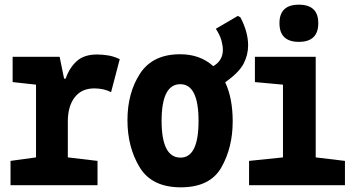

<svg xmlns="http://www.w3.org/2000/svg" viewBox="-20 -792 1540 821"><path d="M397 0V-104L270 -119V-272Q270 -338 299.5 -376Q329 -414 383 -414Q424 -414 455 -398L492 -539Q467 -551 442.5 -555Q418 -559 395 -559Q339 -559 307.5 -530Q276 -501 261 -456H254L235 -549H34V-441L134 -430V-119L25 -104V0Z M753 9Q878 9 926.5 -76Q975 -161 975 -273Q975 -372 943 -440Q1002 -482 1021.5 -519.5Q1041 -557 1041 -598Q1041 -655 1008 -718L997 -724L903 -669Q921 -641 927 -618.5Q933 -596 933 -579Q933 -533 892 -509Q836 -560 750 -560Q633 -560 579 -477.5Q525 -395 525 -278Q525 -163 577 -77Q629 9 753 9ZM671 -275Q671 -432 751 -432Q829 -432 829 -275Q829 -118 752 -118Q671 -118 671 -275Z M1341 -693Q1341 -772 1258 -772Q1175 -772 1175 -693Q1175 -613 1258 -613Q1341 -613 1341 -693ZM1455 0V-104L1330 -119V-549H1070V-441L1190 -430V-119L1045 -104V0Z"/></svg>

Font: Noto Sans Mono UI Condensed ExtraBold
Style: Regular
Weight: 800
Width: 3
Designer: Monotype Design team
Foundry: Monotype Imaging Inc.
Version: 1.000